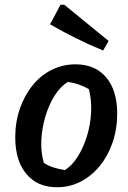

<svg xmlns="http://www.w3.org/2000/svg" viewBox="-20 -775 538 806"><path d="M219 11Q137 11 90.5 -45Q44 -101 44 -198Q44 -263 63.5 -319Q83 -375 117 -417Q151 -459 197.5 -482Q244 -505 297 -505Q379 -505 425.5 -450.5Q472 -396 472 -298Q472 -233 452.5 -176.5Q433 -120 398.5 -78Q364 -36 318.5 -12.5Q273 11 219 11ZM252 -61Q282 -79 306 -117Q330 -155 345 -203.5Q360 -252 362.5 -304Q365 -356 353 -401Q332 -413 310 -420.5Q288 -428 264 -431Q233 -411 209 -373Q185 -335 170.5 -286Q156 -237 153.5 -186.5Q151 -136 164 -91Q183 -79 205 -72Q227 -65 252 -61ZM413 -563Q354 -587 299 -614.5Q244 -642 190 -673L234 -755H250L436 -603Z"/></svg>

Font: Piazzolla Thin
Style: Bold Italic
Weight: 700
Italic angle: -11.3°
Version: Version 2.005